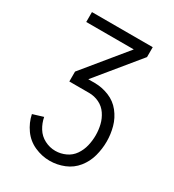

<svg xmlns="http://www.w3.org/2000/svg" viewBox="-178 -838 855 941"><g transform="rotate(30 250.0 -367.5)"><path d="M248 0Q204 0 162.5 -18.5Q121 -37 94.5 -74Q68 -111 59 -155L118 -173Q124 -141 141 -113.5Q158 -86 187 -71Q216 -56 248 -56Q278 -56 306 -69Q334 -82 351 -107Q368 -132 375 -161.5Q382 -191 382 -221Q382 -251 375 -280Q368 -309 351 -334Q334 -359 307 -372Q280 -385 250 -385H138V-441L333 -679H64V-735H408V-679L213 -441H250Q291 -441 330.5 -425Q370 -409 396 -376Q422 -343 433 -303Q444 -263 444 -221.5Q444 -180 433 -139Q422 -98 395.5 -65Q369 -32 329.5 -16Q290 0 248 0Z"/></g></svg>

Font: Iosevka SS01 Light
Style: Regular
Weight: 300
Monospace: yes
Designer: Belleve Invis
Foundry: Belleve Invis
Version: 2.3.3; ttfautohint (v1.8.3)